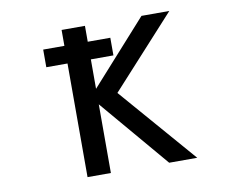

<svg xmlns="http://www.w3.org/2000/svg" viewBox="-79 -835 1158 941"><g transform="rotate(-10 500.0 -365.0)"><path d="M177.7 -564.5V-652.3H283.2V-731.4H399.4V-652.3H511.7V-564.5H399.4V-418L680.7 -731.4H819.3L499 -379.9L829.1 1H689.5L399.4 -340.8V1H283.2V-564.5Z"/></g></svg>

Font: GenEi Gothic M SemiBold
Style: Regular
Weight: 500
Designer: o_tamon (Modified); [Source Han Sans]
Ryoko NISHIZUKA  (kana & ideographs); Paul D. Hunt (Latin, Greek & Cyrillic); Wenl
Version: Version 1.1a;Original Version 1.004